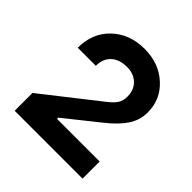

<svg xmlns="http://www.w3.org/2000/svg" viewBox="-121 -975 550 550"><g transform="rotate(45 154.5 -699.5)"><path d="M19 -504.9V-577.1L186.5 -708.5Q205.1 -723.1 211.9 -734.4Q218.8 -745.6 218.8 -761.7Q218.8 -789.1 201.9 -805.2Q185.1 -821.3 157.7 -821.3Q127.4 -821.3 109.9 -805.2Q92.3 -789.1 92.3 -760.3H19Q19 -819.8 57.9 -856.7Q96.7 -893.6 157.2 -893.6Q214.8 -893.6 253.4 -858.6Q292 -823.7 292 -771Q292 -739.7 274.7 -713.6Q257.3 -687.5 222.7 -660.2L121.1 -579.1V-574.2H293.9V-504.9Z"/></g></svg>

Font: Estedad-FD Bold
Style: Regular
Weight: 700
Designer: Amin Abedi
Version: Version 7.3